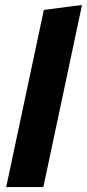

<svg xmlns="http://www.w3.org/2000/svg" viewBox="-20 -755 351 775"><path d="M5 0 157 -715 311 -735 155 0Z"/></svg>

Font: Radio Canada
Style: Bold Italic
Weight: 700
Italic angle: -12°
Designer: Charles Daoud, Etienne Aubert Bonn, Alexandre Saumier Demers, Jacques Le Bailly
Foundry: Radio-Canada
Version: Version 2.104; ttfautohint (v1.8.4.7-5d5b);gftools[0.9.28.de